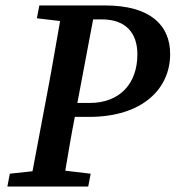

<svg xmlns="http://www.w3.org/2000/svg" viewBox="-20 -683 643 703"><path d="M115 -616 200 -606C185 -522 171 -437 155 -353L99 -56L16 -47L7 0H303L312 -47L219 -58C230 -123 241 -189 254 -255H306C503 -255 603 -359 603 -485C603 -591 530 -663 365 -663H124ZM264 -310 321 -612H353C436 -612 483 -567 483 -484C483 -376 418 -306 308 -306H263C263 -307 264 -309 264 -310Z"/></svg>

Font: Source Serif Pro Semibold
Style: Italic
Weight: 600
Italic angle: -12°
Designer: Frank Grießhammer
Foundry: Adobe Systems Incorporated
Version: Version 3.001;hotconv 1.0.111;makeotfexe 2.5.65597